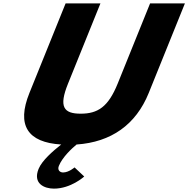

<svg xmlns="http://www.w3.org/2000/svg" viewBox="-20 -845 1118 1140"><path d="M209 158C173.8 245 243.1 275 300.3 275C401.5 275 480.1 203 480.1 203L422.7 149C422.7 149 388.6 179 354.5 179C335.8 179 319.4 165 329.5 140C350.5 88 406.8 36 434.7 13C639.5 -1 786.7 -104 863.1 -293L1078 -825H871.2L678.5 -348C622.7 -210 560.4 -170 459.2 -170C358 -170 327.9 -210 383.7 -348L576.4 -825H369.6L154.7 -293C77.1 -101 143.7 1 343.4 13C295.1 51 229.2 108 209 158Z"/></svg>

Font: Hussar
Style: BdWideOblFour
Weight: 700
Foundry: Cannot Into Space Fonts
Version: Version 2.00